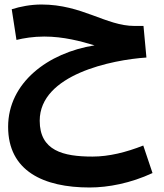

<svg xmlns="http://www.w3.org/2000/svg" viewBox="-20 -560 727 851"><path d="M377 271C460 271 559 252 656 207L615 85C539 115 463 134 390 134C260 134 156 108 156 -25C156 -230 477 -295 629 -305L616 -445H576C450 -445 344 -540 164 -540C116 -540 70 -531 32 -519L53 -383C85 -391 128 -398 176 -398C262 -398 339 -377 399 -359C192 -326 16 -193 16 2C16 198 173 271 377 271Z"/></svg>

Font: Noto Sans Arabic UI
Style: Bold
Weight: 700
Designer: Monotype Design Team, Nadine Chahine and Nizar Qandah
Foundry: Monotype Imaging Inc.
Version: Version 2.010